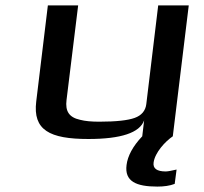

<svg xmlns="http://www.w3.org/2000/svg" viewBox="-20 -504 756 710"><path d="M307 10C427 10 497 -13 513 -59L506 0C471 37 452 73 448 106C440 167 484 186 562 186C586 186 608 183 626 176L633 123C612 128 599 130 593 130C560 130 545 119 548 97C553 60 591 19 619 0L678 -484H565L521 -119C518 -94 503 -77 478 -68C453 -59 410 -54 347 -54C319 -54 295 -56 276 -61C235 -70 221 -93 226 -134L269 -484H157L114 -129C101 -23 163 10 307 10Z"/></svg>

Font: Gamestation Extended
Style: Italic
Weight: 400
Width: 7
Designer: Jonas Hecksher
Foundry: Jonas Hecksher, Playtypeª, e-types AS
Version: Version 1.003